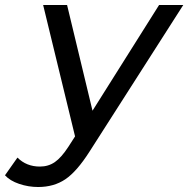

<svg xmlns="http://www.w3.org/2000/svg" viewBox="-122 -550 755 770"><path d="M613 -530 237 58Q186 138 140 169Q94 200 31 200Q-8 200 -45 187.5Q-82 175 -102 153L-52 82Q-16 118 38 118Q72 118 98 100Q124 82 152 39L179 -3L51 -530H147L249 -106L516 -530Z"/></svg>

Font: Idrija
Style: Italic
Weight: 500
Italic angle: -11.3°
Designer: Julieta Ulanovsky
Foundry: Julieta Ulanovsky
Version: Version 7.200